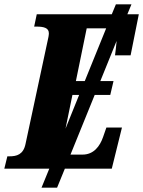

<svg xmlns="http://www.w3.org/2000/svg" viewBox="-41 -780 662 888"><path d="M-21 0H187L151 88H223L259 0H476L523 -190H451L436 -147C421 -103 392 -65 341 -65H285L397 -341H469L484 -405H423L498 -590V-587C498 -579 492 -533 491 -524H563L601 -714H548L567 -760H495L476 -714H129L117 -657H127C162 -657 185 -651 185 -626C185 -617 182 -602 179 -590L77 -114C67 -65 36 -57 3 -57H-7ZM310 -405 360 -649H442C445 -649 447 -649 450 -649L351 -405ZM294 -341H325L262 -185Z"/></svg>

Font: Noto Serif ExtraCondensed Black
Style: Italic
Weight: 900
Width: 2
Italic angle: -12°
Designer: Monotype Design Team
Foundry: Monotype Imaging Inc.
Version: Version 2.014